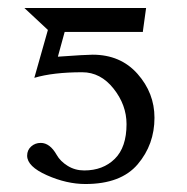

<svg xmlns="http://www.w3.org/2000/svg" viewBox="-20 -449 469 481"><path d="M297 -138Q297 -186 264.5 -227Q232 -268 186 -268Q113 -268 66 -254L100 -374L41 -429H346L338 -371V-369H142L125 -307Q195 -312 212 -312Q282 -312 324.5 -264Q367 -216 367 -154Q367 -87 325 -37.5Q283 12 194 12Q147 12 97.5 -10Q48 -32 48 -59Q48 -73 58 -82Q68 -91 82 -91Q105 -91 122 -61Q131 -45 149.5 -33.5Q168 -22 191 -22Q238 -22 267.5 -51Q297 -80 297 -138Z"/></svg>

Font: Libertinus Sans
Style: Regular
Weight: 400
Designer: Philipp H. Poll
Foundry: Khaled Hosny
Version: Version 6.1